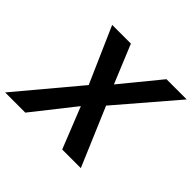

<svg xmlns="http://www.w3.org/2000/svg" viewBox="-228 -863 1051 1051"><g transform="rotate(45 297.0 -338.0)"><path d="M518.1 0H374L278.3 -240.2L88.4 0H-67.9L227.1 -352.1L85 -675.8H230L322.3 -452.1L505.4 -675.8H662.1L374 -339.8Z"/></g></svg>

Font: Cadman
Style: Bold Italic
Weight: 700
Italic angle: -12°
Designer: Paul James MIller
Foundry: High-Logic / Made with FontCreator
Version: Version 2.114;March 28, 2021;FontCreator 13.0.0.2683 64-bit